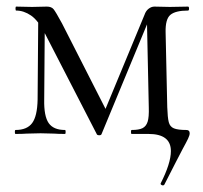

<svg xmlns="http://www.w3.org/2000/svg" viewBox="-20 -406 616 582"><path d="M474 156Q471 156 468.5 154Q466 152 467 150Q498 89 498 52Q498 0 430 0H379Q377 0 377 -6Q377 -12 379 -12Q401 -12 412 -17.5Q423 -23 427.5 -37Q432 -51 431 -81L425 -363L443 -374L288 0Q287 4 281 4Q274 4 273 0L117 -303Q96 -344 74 -359Q52 -374 29 -374Q27 -374 27 -380Q27 -386 29 -386L77 -385L122 -386Q136 -386 142.5 -378Q149 -370 168 -335L307 -62L280 -28L418 -361Q422 -373 430.5 -379.5Q439 -386 448 -386L495 -385L550 -386Q553 -386 553 -380Q553 -374 550 -374Q512 -374 496.5 -361Q481 -348 482 -308L487 -81Q488 -50 491.5 -36Q495 -22 507 -17Q519 -12 545 -12Q555 -12 555 -2Q555 4 550 14.5Q545 25 534 45Q527 59 513.5 84.5Q500 110 478 154Q476 156 474 156ZM27 -12Q62 -12 77.5 -33Q93 -54 94 -104L96 -364L116 -361L114 -104Q113 -54 127.5 -33Q142 -12 177 -12Q179 -12 179 -6Q179 0 177 0Q156 0 144 -1L103 -2L61 -1Q49 0 27 0Q25 0 25 -6Q25 -12 27 -12Z"/></svg>

Font: Cormorant
Style: Regular
Weight: 400
Designer: Christian Thalmann (Catharsis Fonts)
Foundry: Catharsis Fonts
Version: Version 4.000